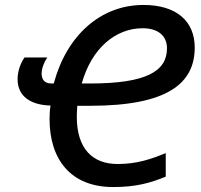

<svg xmlns="http://www.w3.org/2000/svg" viewBox="-20 -745 810 775"><path d="M437 10C530 10 588 -7 649 -32V-127C588 -102 532 -83 455 -83C353 -83 290 -145 290 -274C290 -288 291 -302 292 -318H344C659 -318 766 -410 766 -553C766 -658 694 -725 559 -725C386 -725 249 -602 197 -408H188C159 -408 148 -425 148 -448C148 -470 159 -496 171 -513H79C62 -489 51 -456 51 -425C51 -356 104 -321 184 -319C181 -301 180 -283 180 -265C180 -104 263 10 437 10ZM344 -408H310C350 -551 447 -631 556 -631C615 -631 654 -603 654 -550C654 -458 572 -408 344 -408Z"/></svg>

Font: Noto Sans Medium
Style: Italic
Weight: 500
Italic angle: -12°
Designer: Monotype Design Team
Foundry: Monotype Imaging Inc.
Version: Version 2.013